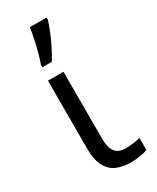

<svg xmlns="http://www.w3.org/2000/svg" viewBox="-208 -864 762 933"><g transform="rotate(-30 173.0 -397.5)"><path d="M169 -536V-158Q169 -110 187.5 -86Q206 -62 246 -62Q268 -62 291.5 -65.5Q315 -69 328 -73V-6Q314 1 287 5.5Q260 10 234 10Q190 10 155.5 -4.5Q121 -19 101.5 -55.5Q82 -92 82 -157V-536ZM91 -606V-620Q100 -644 109 -677Q118 -710 125 -744Q132 -778 136 -805H230V-794Q224 -772 210.5 -738.5Q197 -705 179.5 -669.5Q162 -634 144 -606Z"/></g></svg>

Font: BC Sans
Style: Regular
Weight: 400
Designer: Monotype Design Team
Province of B.C.
Foundry: Monotype Imaging Inc.
Version: Version 2.000;GOOG;noto-source:20170915:90ef993387c0